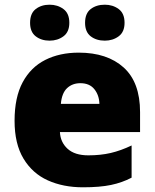

<svg xmlns="http://www.w3.org/2000/svg" viewBox="-20 -787 658 817"><path d="M315 -563Q436 -563 506 -500Q576 -437 576 -310V-225H235Q237 -182 267.5 -154Q298 -126 356 -126Q408 -126 451 -136Q494 -146 540 -168V-31Q500 -10 452.5 0Q405 10 333 10Q249 10 183.5 -19.5Q118 -49 80 -112Q42 -175 42 -273Q42 -373 76.5 -437Q111 -501 172.5 -532Q234 -563 315 -563ZM322 -433Q288 -433 265.5 -412Q243 -391 239 -345H403Q402 -382 381.5 -407.5Q361 -433 322 -433ZM108 -690Q108 -730 132 -748.5Q156 -767 191 -767Q225 -767 250 -748.5Q275 -730 275 -690Q275 -651 250 -632.5Q225 -614 191 -614Q156 -614 132 -632.5Q108 -651 108 -690ZM342 -690Q342 -730 366 -748.5Q390 -767 426 -767Q460 -767 485 -748.5Q510 -730 510 -690Q510 -651 485 -632.5Q460 -614 426 -614Q390 -614 366 -632.5Q342 -651 342 -690Z"/></svg>

Font: Noto Sans Myanmar Black
Style: Regular
Weight: 900
Designer: Monotype Design Team
Foundry: Monotype Imaging Inc.
Version: Version 2.107; ttfautohint (v1.8.4.7-5d5b)